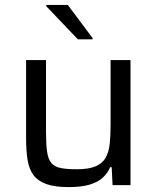

<svg xmlns="http://www.w3.org/2000/svg" viewBox="-20 -755 639 783"><path d="M260.4 8Q204.3 8 169.7 -4.1Q135.2 -16.2 117 -40.3Q98.9 -64.3 92.6 -101.8Q86.4 -139.3 86.4 -190.5V-510H167.6V-219.5Q167.6 -167.7 172 -136.7Q176.3 -105.7 189.5 -90.1Q202.7 -74.6 227.7 -69.7Q252.7 -64.8 293.5 -64.8Q342.6 -64.8 370.7 -77.1Q398.9 -89.5 411.6 -113.2Q424.4 -136.9 427.7 -170.6Q431 -204.3 431 -246.5V-510H512.2V0H439L435.5 -73.2H429.3Q419.2 -49.2 399.5 -30.9Q379.9 -12.6 346.2 -2.3Q312.4 8 260.4 8ZM297.5 -594.6 168.7 -729.7V-734.8H256.6L357.6 -599.7V-594.6Z"/></svg>

Font: Saira Thin
Style: Regular
Weight: 100
Designer: Hector Gatti with collaboration of the Omnibus-Type team
Foundry: Omnibus-Type
Version: Version 1.101